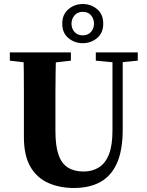

<svg xmlns="http://www.w3.org/2000/svg" viewBox="-20 -918 733 956"><path d="M348 18Q277 18 220.5 -7Q164 -32 131.5 -87.5Q99 -143 99 -236V-355Q99 -405 99 -457.5Q99 -510 98.5 -561Q98 -612 96 -657H259Q258 -612 257 -561.5Q256 -511 256 -458.5Q256 -406 256 -355V-266Q256 -191 271.5 -147Q287 -103 318.5 -83.5Q350 -64 396 -64Q440 -64 472.5 -84.5Q505 -105 522.5 -149.5Q540 -194 540 -268V-657H591V-274Q591 -170 562.5 -106Q534 -42 480 -12Q426 18 348 18ZM29 -616V-657H333V-616L203 -601H158ZM457 -616V-657H666V-616L576 -607H552ZM392 -703Q351 -703 320.5 -728.5Q290 -754 290 -800Q290 -846 320.5 -872Q351 -898 392 -898Q433 -898 463.5 -872.5Q494 -847 494 -800Q494 -754 463.5 -728.5Q433 -703 392 -703ZM392 -742Q418 -742 433 -759Q448 -776 448 -800Q448 -824 433.5 -841.5Q419 -859 392 -859Q366 -859 351 -841.5Q336 -824 336 -800Q336 -776 351 -759Q366 -742 392 -742Z"/></svg>

Font: Source Serif 4 36pt
Style: Bold
Weight: 700
Designer: Frank Grießhammer
Foundry: Adobe Systems Incorporated
Version: Version 4.004;hotconv 1.0.116;makeotfexe 2.5.65601